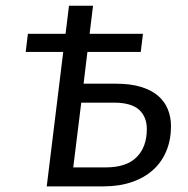

<svg xmlns="http://www.w3.org/2000/svg" viewBox="-20 -662 667 682"><path d="M310.5 -641.6 298.3 -542H487.8L480 -477.5H290.5L276.9 -364.7H392.1Q443.4 -364.7 480.2 -353.5Q517.1 -342.3 540.8 -322.3Q564.5 -302.2 575.9 -274.4Q587.4 -246.6 587.4 -213.9Q587.4 -165.5 571 -126Q554.7 -86.4 523.9 -58.6Q493.2 -30.8 448.5 -15.4Q403.8 0 347.7 0H146L204.6 -477.5H71.3L79.1 -542H212.9L225.1 -641.6ZM268.6 -297.4 240.2 -67.4H355.5Q429.2 -67.4 465.3 -103.8Q501.5 -140.1 501.5 -203.1Q501.5 -247.6 473.6 -272.5Q445.8 -297.4 384.3 -297.4Z"/></svg>

Font: Carlito
Style: Italic
Weight: 400
Italic angle: -7°
Designer: Lukasz Dziedzic
Foundry: tyPoland Lukasz Dziedzic
Version: Version 1.104